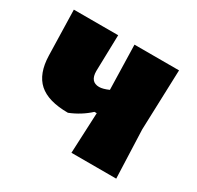

<svg xmlns="http://www.w3.org/2000/svg" viewBox="-110 -598 742 724"><g transform="rotate(30 260.5 -236.0)"><path d="M280 0 288 -177H278Q241 -143 193 -124Q107 -124 66 -160.5Q25 -197 23 -275L18 -472H211L207 -314Q207 -267 246 -267Q262 -267 287 -278L282 -472H476L467 -210L475 0Z"/></g></svg>

Font: Alegreya Sans SC Black
Style: Regular
Weight: 900
Designer: Juan Pablo del Peral
Foundry: Huerta Tipografica
Version: Version 2.007